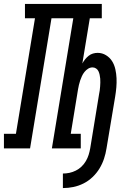

<svg xmlns="http://www.w3.org/2000/svg" viewBox="-62 -755 682 977"><path d="M258 202V128Q275 128 291.5 124.5Q308 121 324 113Q340 105 353 92.5Q366 80 375 64.5Q384 49 389 33Q394 17 397 0Q408 -69 419.5 -137.5Q431 -206 442 -275Q444 -285 445.5 -295Q447 -305 447.5 -315Q448 -325 448.5 -335Q449 -345 448 -355Q447 -365 445 -374.5Q443 -384 439 -392.5Q435 -401 427 -406.5Q419 -412 409 -412Q397 -412 386.5 -405.5Q376 -399 368 -389Q360 -379 355 -368Q350 -357 346 -345.5Q342 -334 339.5 -322.5Q337 -311 335 -300L298 -74H349V0H202L311 -662H200L91 0H-42V-74H19L116 -662H65V-735H456V-662H395L357 -432Q363 -443 371 -453Q379 -463 389 -471Q399 -479 411 -482.5Q423 -486 435 -486Q458 -486 477.5 -474Q497 -462 508.5 -443.5Q520 -425 525 -402.5Q530 -380 531 -357Q532 -334 530 -310.5Q528 -287 524 -263L480 0Q476 26 467.5 52Q459 78 444.5 102Q430 126 409 146Q388 166 363 178.5Q338 191 311.5 196.5Q285 202 258 202Z"/></svg>

Font: Iosevka Slab Extended
Style: Italic
Weight: 400
Width: 7
Italic angle: -9°
Monospace: yes
Designer: Belleve Invis
Foundry: Belleve Invis
Version: Version 11.1.0; ttfautohint (v1.8.3)